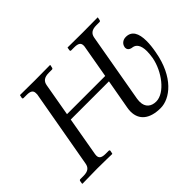

<svg xmlns="http://www.w3.org/2000/svg" viewBox="-128 -898 1162 1162"><g transform="rotate(-45 452.5 -317.0)"><path d="M537 -133C535 -122 534 -112 534 -102C534 -29 586 12 678 12C758 12 864 -66 896 -249C902 -281 905 -310 905 -335C905 -403 883 -442 833 -442C805 -442 788 -423 785 -405C784 -403 784 -400 784 -398C784 -373 810 -369 820 -368C842 -364 863 -344 863 -290C863 -275 861 -257 858 -237C840 -139 761 -35 687 -35C646 -35 615 -57 615 -105C615 -113 616 -121 617 -130L695 -574C700 -602 717 -618 758 -618H784C789 -618 792 -621 793 -626L797 -645L795 -646C795 -646 702 -645 666 -645C627 -645 540 -646 540 -646L538 -645L535 -626C534 -621 537 -618 542 -618H568C602 -618 616 -608 616 -586C616 -582 616 -578 615 -574L578 -363H251L288 -574C293 -602 310 -618 351 -618H377C382 -618 385 -621 386 -626L390 -645L388 -646C388 -646 294 -645 259 -645C220 -645 133 -646 133 -646L131 -645L127 -626C126 -621 130 -618 134 -618H161C194 -618 208 -608 208 -586V-574L119 -72C114 -44 98 -28 57 -28H30C25 -28 22 -25 21 -20L18 -1L20 1C20 1 113 -1 148 -1C188 -1 274 1 274 1L276 -1L280 -20C281 -25 277 -28 273 -28H247C213 -28 199 -38 199 -60C199 -63 199 -67 200 -72L244 -324H571Z"/></g></svg>

Font: Libertinus Serif
Style: Italic
Weight: 400
Italic angle: -12°
Designer: Philipp H. Poll, Khaled Hosny
Foundry: Caleb Maclennan
Version: Version 7.050;RELEASE